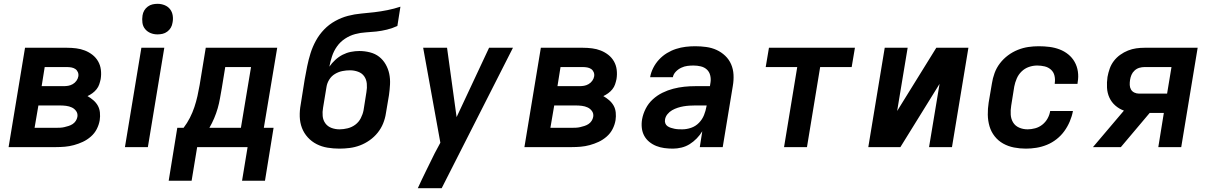

<svg xmlns="http://www.w3.org/2000/svg" viewBox="-20 -770 6340 1005"><path d="M25 0 111 -520H331Q355 -520 379 -517Q403 -514 424.5 -505.5Q446 -497 464 -483Q482 -469 493.5 -449Q505 -429 508 -405Q511 -381 507 -356Q504 -342 499.5 -328.5Q495 -315 485.5 -303Q476 -291 463.5 -282Q451 -273 438 -267Q454 -258 468.5 -245.5Q483 -233 492 -217Q501 -201 503 -181Q505 -161 502 -141Q498 -117 486.5 -94.5Q475 -72 455.5 -55Q436 -38 413.5 -27.5Q391 -17 367 -10.5Q343 -4 319.5 -2Q296 0 273 0ZM198 -319H313Q325 -319 337 -321Q349 -323 360.5 -329.5Q372 -336 380 -347Q388 -358 390 -370Q392 -382 387.5 -392.5Q383 -403 374 -409Q365 -415 353.5 -417Q342 -419 330 -419H214ZM161 -101H272Q283 -101 294.5 -101.5Q306 -102 316.5 -104.5Q327 -107 338.5 -110.5Q350 -114 360 -120.5Q370 -127 376.5 -137Q383 -147 385 -158Q388 -175 379 -188Q370 -201 356 -207.5Q342 -214 326 -216Q310 -218 293 -218H181Z M634 0 720 -520H840L754 0ZM804 -590Q785 -590 768 -597Q751 -604 739.5 -618Q728 -632 725.5 -651Q723 -670 726 -689Q728 -703 735 -715Q742 -727 753.5 -735.5Q765 -744 778 -747Q791 -750 805 -750Q824 -750 841.5 -743Q859 -736 870 -722Q881 -708 884 -689Q887 -670 883 -651Q881 -637 874 -625Q867 -613 855.5 -604.5Q844 -596 831 -593Q818 -590 804 -590Z M983 176H863L908 -101H941Q960 -126 974 -153.5Q988 -181 997.5 -209.5Q1007 -238 1013.5 -267Q1020 -296 1025 -325L1057 -520H1431L1361 -101H1412L1367 176H1247L1276 0H1012ZM1076 -101H1241L1294 -419H1159L1141 -309Q1136 -282 1131.5 -255.5Q1127 -229 1119.5 -203Q1112 -177 1101 -151Q1090 -125 1076 -101Z M1757 8Q1725 8 1694.5 3Q1664 -2 1637.5 -15.5Q1611 -29 1591 -51Q1571 -73 1560.5 -100.5Q1550 -128 1549 -159.5Q1548 -191 1554 -223L1575 -355Q1581 -389 1588 -423.5Q1595 -458 1605.5 -491.5Q1616 -525 1633.5 -557Q1651 -589 1676.5 -615.5Q1702 -642 1734.5 -660Q1767 -678 1801.5 -687Q1836 -696 1870.5 -699Q1905 -702 1939 -706Q1973 -710 2008 -717Q2043 -724 2076 -735L2060 -634Q2034 -622 2005.5 -615Q1977 -608 1949.5 -605Q1922 -602 1894.5 -600.5Q1867 -599 1839 -591.5Q1811 -584 1786 -567.5Q1761 -551 1744 -527Q1727 -503 1718 -475.5Q1709 -448 1704 -421Q1717 -440 1735 -456.5Q1753 -473 1773.5 -483.5Q1794 -494 1816.5 -498.5Q1839 -503 1861 -503Q1889 -503 1916.5 -496Q1944 -489 1964.5 -473Q1985 -457 1998.5 -433.5Q2012 -410 2017.5 -383.5Q2023 -357 2021.5 -328.5Q2020 -300 2016 -272L2000 -177Q1996 -150 1985.5 -124Q1975 -98 1957 -75.5Q1939 -53 1915 -36Q1891 -19 1864.5 -9Q1838 1 1810.5 4.5Q1783 8 1757 8ZM1757 -93Q1778 -93 1800 -98.5Q1822 -104 1840 -117.5Q1858 -131 1868.5 -151.5Q1879 -172 1883 -193L1898 -288Q1902 -310 1900 -332Q1898 -354 1886.5 -370.5Q1875 -387 1854.5 -394.5Q1834 -402 1812 -402Q1792 -402 1772 -398Q1752 -394 1733.5 -383Q1715 -372 1703.5 -353.5Q1692 -335 1689 -315L1671 -206Q1667 -184 1669 -162.5Q1671 -141 1683 -124.5Q1695 -108 1715 -100.5Q1735 -93 1757 -93Z M2167 215Q2188 169 2210.5 123.5Q2233 78 2255 33L2285 -23L2195 -520H2320L2370 -157L2540 -520H2665Q2571 -336 2478.5 -152.5Q2386 31 2292 215Z M2725 0 2811 -520H3031Q3055 -520 3079 -517Q3103 -514 3124.5 -505.5Q3146 -497 3164 -483Q3182 -469 3193.5 -449Q3205 -429 3208 -405Q3211 -381 3207 -356Q3204 -342 3199.5 -328.5Q3195 -315 3185.5 -303Q3176 -291 3163.5 -282Q3151 -273 3138 -267Q3154 -258 3168.5 -245.5Q3183 -233 3192 -217Q3201 -201 3203 -181Q3205 -161 3202 -141Q3198 -117 3186.5 -94.5Q3175 -72 3155.5 -55Q3136 -38 3113.5 -27.5Q3091 -17 3067 -10.5Q3043 -4 3019.5 -2Q2996 0 2973 0ZM2898 -319H3013Q3025 -319 3037 -321Q3049 -323 3060.5 -329.5Q3072 -336 3080 -347Q3088 -358 3090 -370Q3092 -382 3087.5 -392.5Q3083 -403 3074 -409Q3065 -415 3053.5 -417Q3042 -419 3030 -419H2914ZM2861 -101H2972Q2983 -101 2994.5 -101.5Q3006 -102 3016.5 -104.5Q3027 -107 3038.5 -110.5Q3050 -114 3060 -120.5Q3070 -127 3076.5 -137Q3083 -147 3085 -158Q3088 -175 3079 -188Q3070 -201 3056 -207.5Q3042 -214 3026 -216Q3010 -218 2993 -218H2881Z M3502 8Q3479 8 3457 5Q3435 2 3415 -6Q3395 -14 3378.5 -27.5Q3362 -41 3352 -59.5Q3342 -78 3339.5 -100.5Q3337 -123 3341 -146Q3346 -174 3360 -201.5Q3374 -229 3397 -250Q3420 -271 3447.5 -284.5Q3475 -298 3504 -305.5Q3533 -313 3561.5 -316Q3590 -319 3619 -319H3696L3699 -338Q3702 -357 3697.5 -375.5Q3693 -394 3680 -406Q3667 -418 3648.5 -422.5Q3630 -427 3610 -427Q3594 -427 3578 -425Q3562 -423 3546 -415.5Q3530 -408 3517.5 -395Q3505 -382 3502 -366H3383Q3387 -390 3399 -414Q3411 -438 3429.5 -458Q3448 -478 3471 -492Q3494 -506 3519 -514Q3544 -522 3569 -525Q3594 -528 3619 -528Q3648 -528 3677 -524Q3706 -520 3731 -508.5Q3756 -497 3776 -478Q3796 -459 3807 -433.5Q3818 -408 3819.5 -379Q3821 -350 3816 -321L3763 0H3643L3656 -83Q3644 -63 3627 -45.5Q3610 -28 3590 -15.5Q3570 -3 3547 2.5Q3524 8 3502 8ZM3551 -93Q3574 -93 3597.5 -101Q3621 -109 3638.5 -127Q3656 -145 3665 -167.5Q3674 -190 3678 -213L3679 -218H3619Q3604 -218 3588.5 -217Q3573 -216 3558 -213.5Q3543 -211 3527.5 -206Q3512 -201 3498 -193Q3484 -185 3473.5 -172Q3463 -159 3461 -144Q3459 -134 3462.5 -124.5Q3466 -115 3474 -109.5Q3482 -104 3491.5 -101Q3501 -98 3510.5 -96Q3520 -94 3530.5 -93.5Q3541 -93 3551 -93Z M4084 0 4153 -419H3988L4005 -520H4455L4438 -419H4273L4204 0Z M4525 0 4611 -520H4731L4676 -189L4881 -520H5049L4963 0H4843L4898 -331L4693 0Z M5350 8Q5318 8 5287.5 2Q5257 -4 5231 -18.5Q5205 -33 5186.5 -56.5Q5168 -80 5159.5 -109Q5151 -138 5150.5 -169.5Q5150 -201 5155 -233L5172 -333Q5176 -360 5186 -387.5Q5196 -415 5214 -438.5Q5232 -462 5256 -480Q5280 -498 5307.5 -509Q5335 -520 5362.5 -524Q5390 -528 5417 -528Q5446 -528 5473.5 -524.5Q5501 -521 5526 -511.5Q5551 -502 5571.5 -485.5Q5592 -469 5605 -446Q5618 -423 5622 -395.5Q5626 -368 5621 -340L5620 -331H5501V-335Q5504 -355 5499.5 -374Q5495 -393 5481 -405.5Q5467 -418 5448 -422.5Q5429 -427 5409 -427Q5387 -427 5365.5 -419.5Q5344 -412 5327.5 -396Q5311 -380 5302 -359Q5293 -338 5289 -317L5273 -217Q5269 -193 5270.5 -170Q5272 -147 5283 -129Q5294 -111 5314.5 -102Q5335 -93 5359 -93Q5378 -93 5398.5 -98.5Q5419 -104 5436 -117.5Q5453 -131 5463.5 -150Q5474 -169 5477 -189H5596V-188Q5591 -161 5579.5 -134Q5568 -107 5551 -83.5Q5534 -60 5510.5 -41.5Q5487 -23 5460 -12Q5433 -1 5405 3.5Q5377 8 5350 8Z M5847 0H5701L5863 -191Q5838 -200 5818 -217.5Q5798 -235 5787 -259Q5776 -283 5774.5 -311Q5773 -339 5777 -367Q5781 -389 5788.5 -410.5Q5796 -432 5810 -450.5Q5824 -469 5843.5 -483Q5863 -497 5884.5 -505.5Q5906 -514 5927.5 -517Q5949 -520 5971 -520H6249L6163 0H6043L6072 -179H5998ZM5942 -280H6089L6112 -419H5971Q5957 -419 5943.5 -415Q5930 -411 5919 -401Q5908 -391 5902.5 -378Q5897 -365 5895 -351Q5893 -338 5893.5 -325Q5894 -312 5900 -301.5Q5906 -291 5917.5 -285.5Q5929 -280 5942 -280Z"/></svg>

Font: Iosevka Aile Oblique
Style: Bold
Weight: 700
Italic angle: -9°
Designer: Belleve Invis
Foundry: Belleve Invis
Version: Version 31.1.0; ttfautohint (v1.8.4)